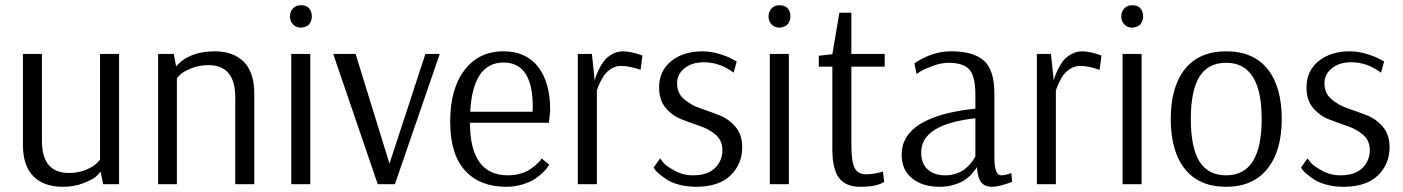

<svg xmlns="http://www.w3.org/2000/svg" viewBox="-20 -707 5386 737"><path d="M221 10Q148 10 108 -30.5Q68 -71 68 -151V-500H141V-166Q141 -43 245 -43Q281 -43 310.5 -55.5Q340 -68 352 -81L364 -94V-500H437V0H376L366 -48Q359 -39 347.5 -28.5Q336 -18 300.5 -4Q265 10 221 10Z M587 0V-500H647L656 -452Q706 -510 804 -510Q876 -510 916 -469.5Q956 -429 956 -349V0H883V-334Q883 -457 780 -457Q744 -457 713.5 -444.5Q683 -432 671 -420L659 -407V0Z M1135 -601Q1117 -601 1106 -612Q1093 -625 1093 -644Q1093 -663 1106 -676Q1117 -687 1135 -687Q1154 -687 1165 -677Q1177 -664 1177 -644Q1177 -626 1165 -612Q1151 -601 1135 -601ZM1098 0V-500H1171V0Z M1430 0 1259 -500H1345L1475 -79L1613 -500H1668L1496 0Z M1922 10Q1822 10 1765 -52.5Q1708 -115 1708 -240Q1708 -366 1763 -438Q1818 -510 1913 -510Q1999 -510 2045.5 -450.5Q2092 -391 2092 -282L2087 -236H1784Q1784 -34 1930 -34Q1955 -34 1977.5 -40.5Q2000 -47 2014 -56.5Q2028 -66 2039 -76Q2050 -86 2055 -92L2059 -99L2088 -75Q2086 -72 2082.5 -66Q2079 -60 2064.5 -45.5Q2050 -31 2032.5 -19.5Q2015 -8 1985.5 1Q1956 10 1922 10ZM1785 -278H2024Q2025 -288 2025 -297Q2025 -467 1913 -467Q1795 -467 1785 -278Z M2198 0V-500H2252L2263 -397Q2264 -402 2266 -409.5Q2268 -417 2277 -436.5Q2286 -456 2297 -471Q2308 -486 2328 -498Q2348 -510 2372 -510Q2386 -510 2404.5 -506Q2423 -502 2434 -498L2446 -494L2439 -439Q2395 -454 2364 -454Q2342 -454 2323 -441Q2304 -428 2293.5 -409.5Q2283 -391 2278 -379Q2273 -367 2271 -360V0Z M2652 10Q2618 10 2589 2.5Q2560 -5 2542.5 -16Q2525 -27 2512 -38Q2499 -49 2494 -56L2489 -64L2514 -99Q2519 -92 2528 -81Q2537 -70 2569.5 -52Q2602 -34 2640 -34Q2696 -34 2724.5 -62Q2753 -90 2753 -130Q2753 -167 2728 -189Q2703 -211 2667.5 -223Q2632 -235 2596 -249Q2560 -263 2535 -293Q2510 -323 2510 -371Q2510 -435 2556.5 -472.5Q2603 -510 2676 -510Q2708 -510 2741 -500Q2774 -490 2791 -480L2808 -471L2796 -428Q2743 -468 2682 -468Q2636 -468 2607.5 -445Q2579 -422 2579 -387Q2579 -350 2605 -327Q2631 -304 2667.5 -291.5Q2704 -279 2740.5 -265Q2777 -251 2803 -220.5Q2829 -190 2829 -142Q2829 -77 2784 -33.5Q2739 10 2652 10Z M2972 -601Q2954 -601 2943 -612Q2930 -625 2930 -644Q2930 -663 2943 -676Q2954 -687 2972 -687Q2991 -687 3002 -677Q3014 -664 3014 -644Q3014 -626 3002 -612Q2988 -601 2972 -601ZM2935 0V-500H3008V0Z M3281 10Q3227 10 3201 -23.5Q3175 -57 3175 -134V-451H3123V-493L3175 -499L3202 -658H3248V-500H3376V-451H3248V-152Q3248 -87 3260.5 -62.5Q3273 -38 3304 -38Q3322 -38 3338 -41Q3354 -44 3361 -46L3369 -49L3374 -9Q3346 10 3281 10Z M3587 10Q3521 10 3481 -22.5Q3441 -55 3441 -113Q3441 -260 3724 -290V-343Q3724 -414 3701 -440Q3678 -466 3620 -466Q3594 -466 3563.5 -455Q3533 -444 3515 -434L3498 -423L3490 -464Q3558 -510 3631 -510Q3717 -510 3757 -474Q3797 -438 3797 -347V-102Q3797 -34 3823 -34Q3830 -34 3839.5 -36Q3849 -38 3855 -40L3862 -43L3865 -9Q3816 10 3787 10Q3761 10 3747 -6.5Q3733 -23 3730 -65H3729Q3728 -62 3724.5 -57Q3721 -52 3709.5 -39Q3698 -26 3683 -16Q3668 -6 3642.5 2Q3617 10 3587 10ZM3609 -34Q3632 -34 3652.5 -41.5Q3673 -49 3685.5 -59.5Q3698 -70 3707 -81Q3716 -92 3720 -100L3724 -107V-253Q3516 -230 3516 -122Q3516 -79 3541 -56.5Q3566 -34 3609 -34Z M3960 0V-500H4014L4025 -397Q4026 -402 4028 -409.5Q4030 -417 4039 -436.5Q4048 -456 4059 -471Q4070 -486 4090 -498Q4110 -510 4134 -510Q4148 -510 4166.5 -506Q4185 -502 4196 -498L4208 -494L4201 -439Q4157 -454 4126 -454Q4104 -454 4085 -441Q4066 -428 4055.5 -409.5Q4045 -391 4040 -379Q4035 -367 4033 -360V0Z M4326 -601Q4308 -601 4297 -612Q4284 -625 4284 -644Q4284 -663 4297 -676Q4308 -687 4326 -687Q4345 -687 4356 -677Q4368 -664 4368 -644Q4368 -626 4356 -612Q4342 -601 4326 -601ZM4289 0V-500H4362V0Z M4687 10Q4583 10 4528.5 -58Q4474 -126 4474 -250Q4474 -374 4528.5 -442Q4583 -510 4687 -510Q4791 -510 4845.5 -442Q4900 -374 4900 -250Q4900 -127 4844.5 -58.5Q4789 10 4687 10ZM4687 -34Q4823 -34 4823 -250Q4823 -466 4687 -466Q4617 -466 4584 -412.5Q4551 -359 4551 -250Q4551 -141 4584 -87.5Q4617 -34 4687 -34Z M5137 10Q5103 10 5074 2.5Q5045 -5 5027.5 -16Q5010 -27 4997 -38Q4984 -49 4979 -56L4974 -64L4999 -99Q5004 -92 5013 -81Q5022 -70 5054.5 -52Q5087 -34 5125 -34Q5181 -34 5209.5 -62Q5238 -90 5238 -130Q5238 -167 5213 -189Q5188 -211 5152.5 -223Q5117 -235 5081 -249Q5045 -263 5020 -293Q4995 -323 4995 -371Q4995 -435 5041.5 -472.5Q5088 -510 5161 -510Q5193 -510 5226 -500Q5259 -490 5276 -480L5293 -471L5281 -428Q5228 -468 5167 -468Q5121 -468 5092.5 -445Q5064 -422 5064 -387Q5064 -350 5090 -327Q5116 -304 5152.5 -291.5Q5189 -279 5225.5 -265Q5262 -251 5288 -220.5Q5314 -190 5314 -142Q5314 -77 5269 -33.5Q5224 10 5137 10Z"/></svg>

Font: Arsenal
Style: Regular
Weight: 400
Designer: Andrij Shevchenko
Foundry: Stairsfor
Version: Version 2.001;PS 002.001;hotconv 1.0.88;makeotf.lib2.5.64775